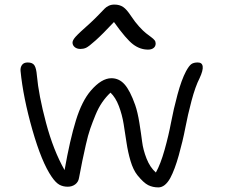

<svg xmlns="http://www.w3.org/2000/svg" viewBox="-20 -897 988 839"><path d="M332 -683.1Q315.9 -683.1 306.4 -691.2Q296.9 -699.2 296.9 -710.9Q296.9 -721.2 310.3 -736.3Q323.7 -751.5 376 -797.9Q394 -814.5 412.1 -833.3Q430.2 -852.1 437.3 -859.4Q444.3 -866.7 455.1 -871.8Q465.8 -877 480 -877Q502.4 -877 518.1 -866.5Q533.7 -856 553.2 -826.2Q570.3 -800.3 588.1 -780.8Q606 -761.2 618.2 -751.7Q630.4 -742.2 640.4 -734.9Q650.4 -727.5 655.3 -721.4Q660.2 -715.3 660.2 -707Q660.2 -694.3 651.1 -687.3Q642.1 -680.2 627 -680.2Q591.8 -680.2 561.3 -703.4Q530.8 -726.6 478 -800.8Q428.2 -747.6 397.9 -720.5Q367.7 -693.4 356.2 -688.2Q344.7 -683.1 332 -683.1ZM671.9 -78.1Q647.5 -78.1 627.4 -88.1Q607.4 -98.1 580.1 -131.8Q562 -154.8 550.5 -193.4Q539.1 -231.9 533 -272.9Q526.9 -314 520.3 -355Q513.7 -396 499.5 -433.3Q485.4 -470.7 462.9 -492.2Q443.4 -474.1 426.8 -450.2Q410.2 -426.3 397 -394Q383.8 -361.8 374.3 -334.5Q364.7 -307.1 355 -263.9Q345.2 -220.7 339.8 -194.1Q334.5 -167.5 325.2 -119.1Q322.3 -101.6 308.6 -91.3Q294.9 -81.1 275.9 -81.1Q255.4 -81.1 239.5 -89.8Q223.6 -98.6 206.1 -124Q162.1 -187.5 121.6 -329.3Q81.1 -471.2 69.8 -586.9Q68.4 -602.5 76.2 -613.3Q84 -624 101.1 -624Q122.6 -624 130.6 -611.1Q138.7 -598.1 141.1 -567.9Q148.9 -481 181.2 -360.1Q213.4 -239.3 262.2 -153.8Q285.6 -286.6 311.8 -371.1Q337.9 -455.6 377 -501Q423.8 -555.2 466.8 -555.2Q500.5 -555.2 524.4 -528.3Q548.3 -501.5 570.8 -438Q581.5 -407.2 589.1 -359.9Q596.7 -312.5 601.1 -277.3Q605.5 -242.2 620.4 -204.1Q635.3 -166 661.1 -143.1Q681.6 -179.7 699.2 -242.2Q716.8 -304.7 727.5 -362.1Q738.3 -419.4 755.6 -483.6Q772.9 -547.9 793 -585.9Q806.2 -609.9 816.2 -616.9Q826.2 -624 844.2 -624Q863.3 -624 865.7 -606.9Q868.2 -589.8 852.1 -555.2Q833.5 -519 816.9 -456.5Q800.3 -394 789.6 -337.4Q778.8 -280.8 761.2 -218.3Q743.7 -155.8 724.1 -119.1Q701.2 -78.1 671.9 -78.1Z"/></svg>

Font: Shantell Sans Irregular Bouncy
Style: Regular
Weight: 300
Designer: Stephen Nixon, Anya Danilova, Shantell Martin
Foundry: Arrow Type
Version: Version 1.006;[9816181b4]